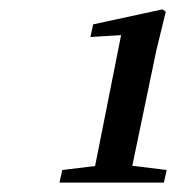

<svg xmlns="http://www.w3.org/2000/svg" viewBox="-20 -776 376 410"><path d="M330 -386H107L113 -413L204 -424H246L336 -413ZM255 -386H176L242 -718L256 -702L173 -697L179 -724L327 -756L334 -751L314 -669Z"/></svg>

Font: Lisu Bosa
Style: Bold Italic
Weight: 700
Italic angle: -19°
Designer: David Morse, Annie Olsen, Victor Gaultney, Frank Grießhammer (Latin)
Foundry: SIL International
Version: Version 2.000